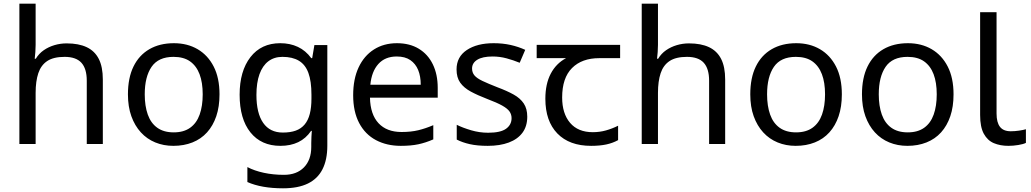

<svg xmlns="http://www.w3.org/2000/svg" viewBox="-20 -780 5587 1040"><path d="M173 -537Q173 -518 171.5 -498Q170 -478 168 -462H174Q191 -490 217 -508Q243 -526 275 -535.5Q307 -545 341 -545Q406 -545 449.5 -524.5Q493 -504 515 -461Q537 -418 537 -349V0H450V-343Q450 -408 421 -440Q392 -472 330 -472Q270 -472 236 -449.5Q202 -427 187.5 -383.5Q173 -340 173 -277V0H85V-760H173Z M1169 -269Q1169 -202 1151.5 -150.5Q1134 -99 1101.5 -63Q1069 -27 1022.5 -8.5Q976 10 919 10Q866 10 821 -8.5Q776 -27 743 -63Q710 -99 691.5 -150.5Q673 -202 673 -269Q673 -358 703 -419.5Q733 -481 789 -513.5Q845 -546 922 -546Q995 -546 1050.5 -513.5Q1106 -481 1137.5 -419.5Q1169 -358 1169 -269ZM764 -269Q764 -206 780.5 -159.5Q797 -113 832 -88Q867 -63 921 -63Q975 -63 1010 -88Q1045 -113 1061.5 -159.5Q1078 -206 1078 -269Q1078 -333 1061 -378Q1044 -423 1009.5 -447.5Q975 -472 920 -472Q838 -472 801 -418Q764 -364 764 -269Z M1498 -546Q1551 -546 1593.5 -526Q1636 -506 1666 -465H1671L1683 -536H1753V9Q1753 85 1727 136.5Q1701 188 1648 214Q1595 240 1513 240Q1455 240 1406.5 231.5Q1358 223 1320 206V125Q1358 145 1409 156Q1460 167 1518 167Q1587 167 1626.5 126.5Q1666 86 1666 16V-5Q1666 -17 1667 -39.5Q1668 -62 1669 -71H1665Q1637 -30 1595.5 -10Q1554 10 1499 10Q1395 10 1336.5 -63Q1278 -136 1278 -267Q1278 -395 1336.5 -470.5Q1395 -546 1498 -546ZM1510 -472Q1465 -472 1433.5 -448Q1402 -424 1385.5 -378Q1369 -332 1369 -266Q1369 -167 1405.5 -114.5Q1442 -62 1512 -62Q1553 -62 1582 -72.5Q1611 -83 1630 -105.5Q1649 -128 1658 -163Q1667 -198 1667 -246V-267Q1667 -340 1650.5 -385Q1634 -430 1599 -451Q1564 -472 1510 -472Z M2130 -546Q2199 -546 2248.5 -516Q2298 -486 2324.5 -431.5Q2351 -377 2351 -304V-251H1984Q1986 -160 2030.5 -112.5Q2075 -65 2155 -65Q2206 -65 2245.5 -74.5Q2285 -84 2327 -102V-25Q2286 -7 2246 1.5Q2206 10 2151 10Q2075 10 2016.5 -21Q1958 -52 1925.5 -113.5Q1893 -175 1893 -264Q1893 -352 1922.5 -415Q1952 -478 2005.5 -512Q2059 -546 2130 -546ZM2129 -474Q2066 -474 2029.5 -433.5Q1993 -393 1986 -321H2259Q2259 -367 2245 -401Q2231 -435 2202.5 -454.5Q2174 -474 2129 -474Z M2836 -148Q2836 -96 2810 -61Q2784 -26 2736 -8Q2688 10 2622 10Q2566 10 2525.5 1Q2485 -8 2454 -24V-104Q2486 -88 2531.5 -74.5Q2577 -61 2624 -61Q2691 -61 2721 -82.5Q2751 -104 2751 -140Q2751 -160 2740 -176Q2729 -192 2700.5 -208Q2672 -224 2619 -244Q2567 -264 2530 -284Q2493 -304 2473 -332Q2453 -360 2453 -404Q2453 -472 2508.5 -509Q2564 -546 2654 -546Q2703 -546 2745.5 -536.5Q2788 -527 2825 -510L2795 -440Q2761 -454 2724 -464Q2687 -474 2648 -474Q2594 -474 2565.5 -456.5Q2537 -439 2537 -409Q2537 -387 2550 -371.5Q2563 -356 2593.5 -341.5Q2624 -327 2675 -307Q2726 -288 2762 -268Q2798 -248 2817 -219.5Q2836 -191 2836 -148Z M3182 10Q3064 10 2999 -57Q2934 -124 2934 -245Q2934 -325 2963 -380.5Q2992 -436 3046 -465H2887V-537H3339V-465H3226Q3132 -465 3078.5 -411.5Q3025 -358 3025 -252Q3025 -165 3068 -114.5Q3111 -64 3191 -64Q3228 -64 3262 -73.5Q3296 -83 3328 -99V-21Q3299 -5 3264 2.5Q3229 10 3182 10Z M3544 -537Q3544 -518 3542.5 -498Q3541 -478 3539 -462H3545Q3562 -490 3588 -508Q3614 -526 3646 -535.5Q3678 -545 3712 -545Q3777 -545 3820.5 -524.5Q3864 -504 3886 -461Q3908 -418 3908 -349V0H3821V-343Q3821 -408 3792 -440Q3763 -472 3701 -472Q3641 -472 3607 -449.5Q3573 -427 3558.5 -383.5Q3544 -340 3544 -277V0H3456V-760H3544Z M4540 -269Q4540 -202 4522.5 -150.5Q4505 -99 4472.5 -63Q4440 -27 4393.5 -8.5Q4347 10 4290 10Q4237 10 4192 -8.5Q4147 -27 4114 -63Q4081 -99 4062.5 -150.5Q4044 -202 4044 -269Q4044 -358 4074 -419.5Q4104 -481 4160 -513.5Q4216 -546 4293 -546Q4366 -546 4421.5 -513.5Q4477 -481 4508.5 -419.5Q4540 -358 4540 -269ZM4135 -269Q4135 -206 4151.5 -159.5Q4168 -113 4203 -88Q4238 -63 4292 -63Q4346 -63 4381 -88Q4416 -113 4432.5 -159.5Q4449 -206 4449 -269Q4449 -333 4432 -378Q4415 -423 4380.5 -447.5Q4346 -472 4291 -472Q4209 -472 4172 -418Q4135 -364 4135 -269Z M5145 -269Q5145 -202 5127.5 -150.5Q5110 -99 5077.5 -63Q5045 -27 4998.5 -8.5Q4952 10 4895 10Q4842 10 4797 -8.5Q4752 -27 4719 -63Q4686 -99 4667.5 -150.5Q4649 -202 4649 -269Q4649 -358 4679 -419.5Q4709 -481 4765 -513.5Q4821 -546 4898 -546Q4971 -546 5026.5 -513.5Q5082 -481 5113.5 -419.5Q5145 -358 5145 -269ZM4740 -269Q4740 -206 4756.5 -159.5Q4773 -113 4808 -88Q4843 -63 4897 -63Q4951 -63 4986 -88Q5021 -113 5037.5 -159.5Q5054 -206 5054 -269Q5054 -333 5037 -378Q5020 -423 4985.5 -447.5Q4951 -472 4896 -472Q4814 -472 4777 -418Q4740 -364 4740 -269Z M5442 10Q5398 10 5363.5 -4.5Q5329 -19 5309 -55.5Q5289 -92 5289 -157V-714H5378V-165Q5378 -117 5396.5 -93Q5415 -69 5455 -69Q5477 -69 5500.5 -72.5Q5524 -76 5537 -80V-6Q5523 1 5495.5 5.5Q5468 10 5442 10Z"/></svg>

Font: ukannada85
Style: Book
Weight: 400
Designer: Jelle Bosma - Monotype Design Team
Foundry: Monotype Imaging Inc.
Version: Version 2.003